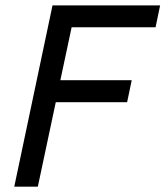

<svg xmlns="http://www.w3.org/2000/svg" viewBox="-20 -696 617 716"><path d="M247.1 -594.2 205.1 -397H471.2L454.1 -314.9H188L121.1 0H33.2L175.8 -675.8H577.1L560.1 -594.2Z"/></svg>

Font: Lorenzo Sans
Style: Italic
Weight: 400
Italic angle: -12°
Foundry: Intel Corporation
Version: Version 1.00; ttfautohint (v1.5)